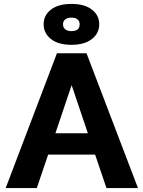

<svg xmlns="http://www.w3.org/2000/svg" viewBox="-20 -961 733 981"><path d="M9 0ZM466 -171H226L168 0H9L271 -689H422L685 0H524ZM429 -280 346 -526 263 -280ZM203 -837Q203 -883 240.5 -912Q278 -941 345 -941Q412 -941 449.5 -912Q487 -883 487 -837Q487 -791 449.5 -761.5Q412 -732 345 -732Q278 -732 240.5 -761.5Q203 -791 203 -837ZM387 -837Q387 -853 376 -862Q365 -871 345 -871Q325 -871 313.5 -862Q302 -853 302 -837Q302 -820 313.5 -811Q325 -802 345 -802Q387 -802 387 -837Z"/></svg>

Font: Martel Sans ExtraBold
Style: Regular
Weight: 800
Designer: Dan Reynolds and Mathieu Réguer
Foundry: Dan Reynolds and Mathieu Réguer
Version: Version 1.002; ttfautohint (v1.1) -l 5 -r 5 -G 72 -x 0 -D la